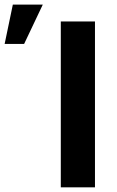

<svg xmlns="http://www.w3.org/2000/svg" viewBox="-139 -803 500 823"><path d="M268.1 -710.9V0H121.6V-710.9ZM-119.1 -614.7 -84 -783.2H44.4L-35.6 -614.7Z"/></svg>

Font: RobotoDEMO
Style: Regular
Weight: 400
Designer: Christian Robertson
Foundry: Google
Version: Version 2.136